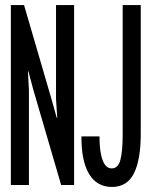

<svg xmlns="http://www.w3.org/2000/svg" viewBox="-20 -740 602 768"><path d="M23.4 0V-719.7H76.2L186.5 -341.8L207 -268.6H209L204.1 -343.8V-719.7H276.4V0H224.6L113.3 -380.9L93.8 -454.1H91.8L95.7 -379.9V0ZM427.7 7.8Q367.7 7.8 336.4 -43.9Q305.2 -95.7 305.7 -194.3H377.9Q377.9 -132.3 390.4 -99.4Q402.8 -66.4 426.8 -66.4Q453.1 -66.4 461.9 -101.8Q470.7 -137.2 470.7 -202.1V-719.7H543V-204.1Q543 -101.6 515.9 -46.9Q488.8 7.8 427.7 7.8Z"/></svg>

Font: Reddit Mono
Style: Regular
Weight: 400
Monospace: yes
Designer: Stephen Hutchings
Foundry: Reddit
Version: Version 1.014; ttfautohint (v1.8.4.7-5d5b)